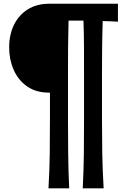

<svg xmlns="http://www.w3.org/2000/svg" viewBox="-20 -809 674 1023"><path d="M420.9 194.3Q425.8 96.7 426.8 8.3Q427.7 -80.1 427.7 -169.4V-424.8Q427.7 -493.2 427.5 -560.5Q427.2 -627.9 424.8 -699.2H345.2Q343.3 -627.9 342.8 -560.5Q342.3 -493.2 342.3 -424.8V-169.4Q342.3 -80.1 343.3 8.3Q344.2 96.7 348.6 194.3H238.3Q244.1 96.7 245.1 8.3Q246.1 -80.1 246.1 -169.4V-315.4H241.7Q171.4 -315.4 124 -348.9Q76.7 -382.3 52.7 -437.3Q28.8 -492.2 28.8 -556.2Q28.8 -624 54.4 -676.5Q80.1 -729 127.9 -759Q175.8 -789.1 241.7 -789.1H608.4V-693.4Q587.4 -694.8 567.1 -695.6Q546.9 -696.3 527.3 -696.8Q524.9 -626 524.2 -559.3Q523.4 -492.7 523.4 -424.8V-169.4Q523.4 -80.1 524.9 8.3Q526.4 96.7 532.2 194.3Z"/></svg>

Font: Pinar DS1 Bold
Style: Regular
Weight: 700
Designer: Amin Abedi
Version: Version 3.000